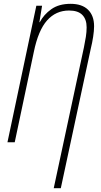

<svg xmlns="http://www.w3.org/2000/svg" viewBox="-20 -744 529 1004"><path d="M419 -497Q425 -526 429 -551.5Q433 -577 433 -601Q433 -643 410.5 -666Q388 -689 341 -689Q272 -689 226 -637Q180 -585 157 -473L57 0H19L170 -714H200L186 -628H188Q209 -668 248.5 -696Q288 -724 349 -724Q409 -724 440.5 -693Q472 -662 472 -607Q472 -583 467 -551Q462 -519 455 -491L298 240H261Z"/></svg>

Font: Noto Sans Condensed ExtraLight
Style: Italic
Weight: 200
Width: 3
Italic angle: -12°
Designer: Monotype Design Team
Foundry: Monotype Imaging Inc.
Version: Version 2.013; ttfautohint (v1.8.4.7-5d5b)